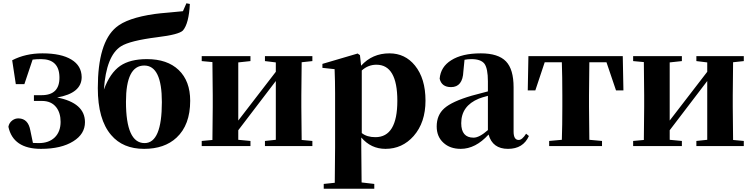

<svg xmlns="http://www.w3.org/2000/svg" viewBox="-20 -887 4571 1166"><path d="M54 -521Q135 -563 238 -563Q352 -563 414 -525Q475 -488 476 -419Q476 -321 327 -295Q496 -262 496 -145Q496 -73 425 -29Q352 17 229 17Q60 17 31 -117Q35 -141 55 -156Q73 -169 94 -168Q151 -166 164 -96L180 -19Q191 -18 216 -18Q277 -18 313 -53Q348 -88 348 -147Q348 -201 322 -235Q292 -274 235 -274H186V-309H233Q343 -309 341 -419Q339 -528 229 -528Q201 -528 178 -525L128 -376H76Z M963 -267Q963 -489 856 -489Q745 -489 745 -269Q745 -18 858 -18Q963 -18 963 -267ZM1133 -863Q1127 -744 1091 -702Q1067 -677 935 -661Q769 -640 715 -606Q625 -549 611 -343Q648 -444 710 -487Q770 -528 872 -528Q996 -528 1065 -462Q1135 -395 1135 -275Q1135 -128 1052 -51Q979 17 855 17Q726 17 655 -67Q574 -161 574 -352Q574 -628 685 -721Q752 -778 919 -802Q947 -806 1007 -811Q1067 -816 1091 -819L1112 -867Z M1812 -509Q1810 -393 1810 -308V-238Q1810 -153 1812 -37L1877 -31V0H1589V-31L1655 -38V-395L1427 -96V-38L1501 -31V0H1205V-31L1270 -37Q1272 -153 1272 -238V-308Q1272 -392 1270 -510L1205 -516V-546H1501V-516L1427 -508V-155L1655 -451V-508L1589 -516V-546H1877V-516Z M2177 -79Q2208 -54 2260 -54Q2393 -54 2393 -275Q2393 -494 2266 -494Q2216 -494 2177 -459ZM2173 -488Q2241 -563 2345 -563Q2440 -563 2500 -489Q2564 -410 2564 -276Q2564 -143 2492 -61Q2423 17 2321 17Q2233 17 2174 -52V7Q2174 65 2176 221L2253 230V259H1946V230L2013 223Q2015 65 2015 7V-320Q2015 -395 2012 -467L1938 -475V-499L2152 -562L2166 -552Z M2943 -305Q2905 -295 2888 -288Q2781 -244 2781 -139Q2781 -51 2856 -51Q2891 -51 2943 -97ZM2745 -510 2729 -504ZM3192 -61Q3157 17 3065 17Q2971 17 2947 -70Q2868 17 2778 17Q2713 17 2673 -20Q2632 -57 2632 -119Q2632 -188 2678 -229Q2725 -271 2845 -306Q2873 -314 2943 -332V-393Q2943 -471 2922 -500Q2900 -528 2843 -528Q2821 -528 2801 -524L2794 -453Q2790 -358 2719 -358Q2662 -358 2650 -409Q2656 -481 2720 -521Q2786 -563 2900 -563Q3006 -563 3053 -514Q3099 -466 3099 -357V-88Q3099 -37 3130 -37Q3151 -37 3175 -75Z M3559 -509Q3557 -393 3557 -308V-238Q3557 -154 3559 -38L3636 -31V0H3315V-31L3392 -38Q3395 -125 3395 -238V-308Q3395 -422 3392 -509H3288L3231 -338H3185L3189 -546H3762L3766 -338H3721L3663 -509Z M4432 -509Q4430 -393 4430 -308V-238Q4430 -153 4432 -37L4497 -31V0H4209V-31L4275 -38V-395L4047 -96V-38L4121 -31V0H3825V-31L3890 -37Q3892 -153 3892 -238V-308Q3892 -392 3890 -510L3825 -516V-546H4121V-516L4047 -508V-155L4275 -451V-508L4209 -516V-546H4497V-516Z"/></svg>

Font: Source Han Serif CN Heavy
Style: Regular
Weight: 900
Designer: Ryoko NISHIZUKA  (kana & ideographs); Frank Grießhammer (Latin, Greek & Cyrillic); Wenlong ZHANG  (bopomofo); Sandoll Co
Foundry: Adobe Systems Incorporated
Version: Version 1.000;PS 1;hotconv 16.6.53;makeotf.lib2.5.65590